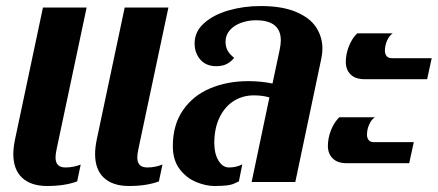

<svg xmlns="http://www.w3.org/2000/svg" viewBox="-20 -600 1443 633"><path d="M23.9 -92.3Q23.9 -112.3 29.3 -139.2L121.6 -575.2H265.6L167 -109.9Q163.1 -91.8 163.1 -81.1Q163.1 -64.5 171.1 -56.2Q179.2 -47.9 196.3 -47.9Q210.4 -47.9 223.9 -50.8Q237.3 -53.7 246.1 -57.6L234.4 -2Q193.8 13.2 135.7 13.2Q82 13.2 53 -13.9Q23.9 -41 23.9 -92.3ZM293.5 -92.3Q293.5 -112.3 298.8 -139.2L391.1 -575.2H535.2L436.5 -109.9Q432.6 -91.8 432.6 -81.1Q432.6 -64.5 440.7 -56.2Q448.7 -47.9 465.8 -47.9Q480 -47.9 493.4 -50.8Q506.8 -53.7 515.6 -57.6L503.9 -2Q463.4 13.2 405.3 13.2Q351.6 13.2 322.5 -13.9Q293.5 -41 293.5 -92.3Z M549.8 -118.2Q549.8 -188.5 583.3 -236.8Q616.7 -285.2 673.1 -308.8Q729.5 -332.5 798.3 -332.5Q839.4 -332.5 878.4 -324.7L901.9 -435.1Q905.8 -453.6 905.8 -466.8Q905.8 -533.2 823.7 -533.2Q798.3 -533.2 775.1 -524.9Q752 -516.6 737.8 -500.5Q723.6 -484.4 723.6 -462.9Q723.6 -445.3 730.5 -433.1Q737.3 -420.9 752 -409.2Q741.2 -396 727.3 -388.9Q713.4 -381.8 692.9 -381.8Q659.2 -381.8 640.4 -403.6Q621.6 -425.3 621.6 -457Q621.6 -495.6 652.6 -523.4Q683.6 -551.3 733.6 -565.7Q783.7 -580.1 838.9 -580.1Q910.6 -580.1 956.5 -560.5Q1002.4 -541 1022.7 -509.3Q1043 -477.5 1043 -439.9Q1043 -425.3 1039.6 -408.2L953.6 0H809.6L868.2 -278.8Q845.7 -285.6 816.9 -285.6Q780.3 -285.6 750.7 -267.1Q721.2 -248.5 703.9 -212.9Q686.5 -177.2 686.5 -127.9Q686.5 -93.8 700.2 -70.8Q713.9 -47.9 734.9 -47.9Q759.3 -47.9 778.8 -58.1L767.6 -2Q763.7 -0.5 753.7 4.4Q743.7 9.3 728.3 11.2Q712.9 13.2 686.5 13.2Q658.7 13.2 627 0.2Q595.2 -12.7 572.5 -42.2Q549.8 -71.8 549.8 -118.2Z M1120.1 -395.5Q1120.1 -421.9 1130.4 -447.8Q1140.6 -473.6 1157.7 -490.2H1274.9Q1263.2 -482.4 1256.1 -466.1Q1249 -449.7 1249 -432.6Q1249 -422.4 1254.4 -415.3Q1259.8 -408.2 1272 -408.2H1403.3L1388.2 -338.9H1181.6Q1151.4 -338.9 1135.7 -354.7Q1120.1 -370.6 1120.1 -395.5ZM1061 -118.7Q1061 -145 1071.3 -170.9Q1081.5 -196.8 1098.6 -213.4H1215.8Q1204.1 -205.6 1197 -189.2Q1189.9 -172.9 1189.9 -155.8Q1189.9 -145.5 1195.3 -138.4Q1200.7 -131.3 1212.9 -131.3H1344.2L1329.1 -62H1122.6Q1092.3 -62 1076.7 -77.9Q1061 -93.8 1061 -118.7Z"/></svg>

Font: Pattaya
Style: Regular
Weight: 400
Designer: Pablo Impallari / Thai characters Designed by Thanarat Vachiruckul and Suppakit Chalermlarp
Foundry: Pablo Impallari
Version: Version 2.001